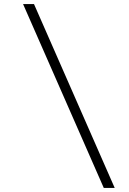

<svg xmlns="http://www.w3.org/2000/svg" viewBox="-20 -720 640 949"><path d="M493 209 94 -700H148L547 209Z"/></svg>

Font: Red Hat Mono VF Light
Style: Regular
Weight: 300
Monospace: yes
Designer: Pentagram, MCKL
Foundry: Pentagram, MCKL
Version: Version 1.023